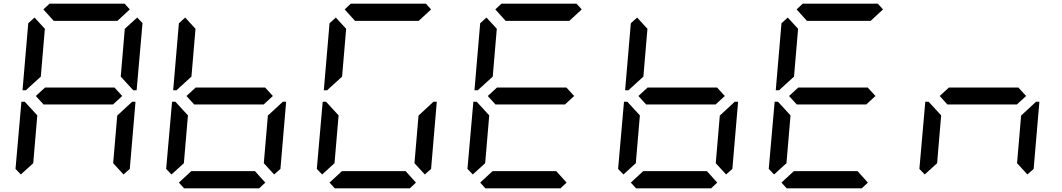

<svg xmlns="http://www.w3.org/2000/svg" viewBox="-20 -1020 5752 1040"><path d="M93 -75 64 -105 96 -469H114L126 -456L182 -395L160 -136ZM134 -544 120 -531H102L133 -894L167 -925L223 -864L201 -605ZM215 -969 248 -1000H655L683 -969L616 -907H271ZM600 -546 642 -500 592 -454H216L174 -500L224 -546ZM723 -925 752 -895 720 -531H702L690 -544L634 -605L656 -864ZM682 -456 696 -469H714L683 -105L649 -75L593 -136L615 -394Z M909 -75 880 -105 912 -469H930L942 -456L998 -395L976 -136ZM950 -544 936 -531H918L949 -894L983 -925L1039 -864L1017 -605ZM1416 -546 1458 -500 1408 -454H1032L990 -500L1040 -546ZM1417 -31 1384 0H977L949 -31L1016 -93H1361ZM1498 -456 1512 -469H1530L1499 -105L1465 -75L1409 -136L1431 -394Z M1725 -75 1696 -105 1728 -469H1746L1758 -456L1814 -395L1792 -136ZM1766 -544 1752 -531H1734L1765 -894L1799 -925L1855 -864L1833 -605ZM1847 -969 1880 -1000H2287L2315 -969L2248 -907H1903ZM2233 -31 2200 0H1793L1765 -31L1832 -93H2177ZM2314 -456 2328 -469H2346L2315 -105L2281 -75L2225 -136L2247 -394Z M2541 -75 2512 -105 2544 -469H2562L2574 -456L2630 -395L2608 -136ZM2582 -544 2568 -531H2550L2581 -894L2615 -925L2671 -864L2649 -605ZM2663 -969 2696 -1000H3103L3131 -969L3064 -907H2719ZM3048 -546 3090 -500 3040 -454H2664L2622 -500L2672 -546ZM3049 -31 3016 0H2609L2581 -31L2648 -93H2993Z M3357 -75 3328 -105 3360 -469H3378L3390 -456L3446 -395L3424 -136ZM3398 -544 3384 -531H3366L3397 -894L3431 -925L3487 -864L3465 -605ZM3864 -546 3906 -500 3856 -454H3480L3438 -500L3488 -546ZM3865 -31 3832 0H3425L3397 -31L3464 -93H3809ZM3946 -456 3960 -469H3978L3947 -105L3913 -75L3857 -136L3879 -394Z M4173 -75 4144 -105 4176 -469H4194L4206 -456L4262 -395L4240 -136ZM4214 -544 4200 -531H4182L4213 -894L4247 -925L4303 -864L4281 -605ZM4295 -969 4328 -1000H4735L4763 -969L4696 -907H4351ZM4680 -546 4722 -500 4672 -454H4296L4254 -500L4304 -546ZM4681 -31 4648 0H4241L4213 -31L4280 -93H4625Z M4989 -75 4960 -105 4992 -469H5010L5022 -456L5078 -395L5056 -136ZM5496 -546 5538 -500 5488 -454H5112L5070 -500L5120 -546ZM5578 -456 5592 -469H5610L5579 -105L5545 -75L5489 -136L5511 -394Z"/></svg>

Font: DSEG7 Classic Mini
Style: Italic
Weight: 400
Italic angle: -5°
Designer: Keshikan(Twitter:@keshinomi_88pro)
Version: Version 0.46